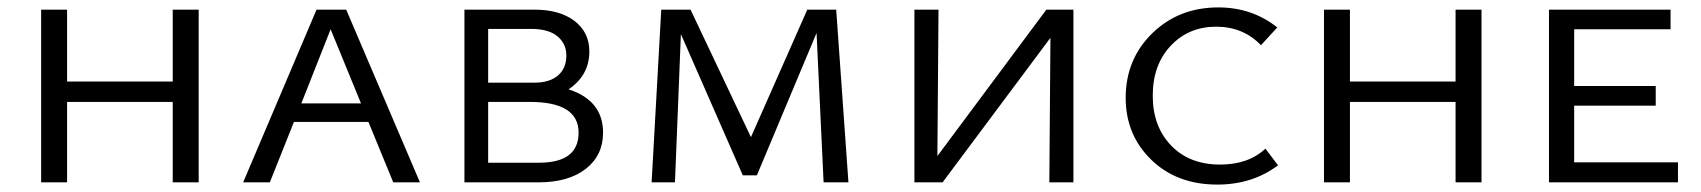

<svg xmlns="http://www.w3.org/2000/svg" viewBox="-20 -492 4589 518"><path d="M446 -466H516V0H446V-217H161V0H91V-466H161V-272H446Z M1041 0 974 -163H773L708 0H636L834 -466H914L1113 0ZM793 -213H954L872 -413Z M1514 -251Q1607 -221 1607 -134Q1607 -73 1560.5 -36.5Q1514 0 1432 0H1233V-466H1422Q1490 -466 1530 -435.5Q1570 -405 1570 -353Q1570 -289 1514 -251ZM1413 -414H1297V-269H1422Q1463 -269 1485.5 -288.5Q1508 -308 1508 -342Q1508 -374 1484 -394Q1460 -414 1413 -414ZM1434 -53Q1541 -53 1541 -134Q1541 -217 1410 -217H1297V-53Z M2269 0H2202L2183 -403L2022 -19H1984L1817 -400L1801 0H1738L1764 -466H1843L2006 -122L2158 -466H2236Z M2876 -466V0H2811L2814 -390L2523 0H2447V-466H2512L2509 -71L2803 -466Z M3264 6Q3155 6 3086 -61Q3017 -128 3017 -228Q3017 -332 3088.5 -402Q3160 -472 3267 -472Q3358 -472 3426 -418L3382 -370Q3334 -420 3261 -420Q3187 -420 3138.5 -368.5Q3090 -317 3090 -234Q3090 -151 3139.5 -99.5Q3189 -48 3272 -48Q3348 -48 3394 -91L3428 -46Q3359 6 3264 6Z M3907 -466H3977V0H3907V-217H3622V0H3552V-466H3622V-272H3907Z M4227 -54H4507V0H4159V-466H4487V-413H4227V-260H4447V-207H4227Z"/></svg>

Font: EauTestSC
Style: Regular
Weight: 400
Designer: Christian Thalmann (Catharsis Fonts)
Version: Version 0.001;PS 000.001;hotconv 1.0.88;makeotf.lib2.5.64775